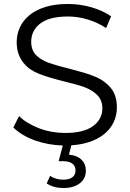

<svg xmlns="http://www.w3.org/2000/svg" viewBox="-20 -726 655 966"><path d="M215 197 232 159Q261 178 298 178Q328 178 344 166Q360 154 360 131Q360 110 344.5 97.5Q329 85 298 85H275L296 6Q223 4 157 -19Q86 -45 47 -85L76 -142Q95 -123 121 -107.5Q147 -92 177 -80.5Q207 -69 240.5 -63Q274 -57 307 -57Q401 -57 448 -91.5Q495 -126 495 -181Q495 -222 469 -248Q457 -260 442 -269.5Q427 -279 407.5 -286.5Q388 -294 362.5 -301Q337 -308 304 -316Q264 -326 232.5 -335.5Q201 -345 178 -354Q154 -363 133.5 -377Q113 -391 97.5 -410.5Q82 -430 73 -455.5Q64 -481 64 -514Q64 -553 80 -588Q96 -623 128 -649.5Q160 -676 208.5 -691Q257 -706 322 -706Q382 -706 439.5 -689.5Q497 -673 539 -644L514 -585Q469 -614 419.5 -628.5Q370 -643 322 -643Q229 -643 183 -608Q137 -573 137 -516Q137 -473 162 -448Q188 -423 226.5 -409.5Q265 -396 330 -380Q368 -370 399.5 -361Q431 -352 454 -342Q502 -324 535 -286.5Q568 -249 568 -185Q568 -145 551.5 -110.5Q535 -76 502.5 -50Q470 -24 421 -9Q384 2 339 5L327 52Q368 56 390 77.5Q412 99 412 133Q412 173 381 196.5Q350 220 299 220Q250 220 215 197Z"/></svg>

Font: CMG Sans
Style: Regular
Weight: 400
Designer: Julieta Ulanovsky
Foundry: Julieta Ulanovsky
Version: Version 7.200